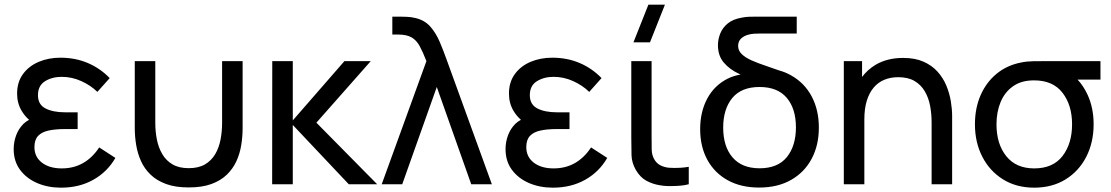

<svg xmlns="http://www.w3.org/2000/svg" viewBox="-20 -808 4871 842"><path d="M247.5 15Q190 15 143 -5.2Q96 -25.5 68 -63.2Q40 -101 40 -154Q40 -185.5 50.8 -214.5Q61.5 -243.5 83 -265Q94 -275.5 107.5 -282.5Q88 -300 75.5 -321Q55 -354.5 55 -397.5Q55 -448 80.8 -483.2Q106.5 -518.5 149.8 -536.8Q193 -555 245 -555Q310 -555 364.8 -531.8Q419.5 -508.5 461 -465.5L407 -405Q378 -433.5 336.8 -452.2Q295.5 -471 250.5 -471Q208.5 -471 177.5 -451.8Q146.5 -432.5 146.5 -390.5Q146.5 -349.5 179.5 -332.5Q212.5 -315.5 265 -315.5H320.5V-242H264.5Q223 -242 193 -235.5Q163 -229 147 -212Q131 -195 131 -163Q131 -120 163.8 -94.8Q196.5 -69.5 251 -69.5Q303.5 -69.5 344.8 -93.2Q386 -117 415 -161.5L486 -115.5Q451 -54.5 389.5 -19.8Q328 15 247.5 15Z M571 -246.5V-540H661V-269.5Q661 -231.5 668 -196Q675 -160.5 691.8 -132Q708.5 -103.5 736.8 -87Q765 -70.5 807.5 -70.5Q850.5 -70.5 878.8 -87Q907 -103.5 923.8 -132Q940.5 -160.5 947.2 -196Q954 -231.5 954 -269.5V-540H1044V-246.5Q1044 -209.5 1038 -172Q1032 -134.5 1016.8 -101.2Q1001.5 -68 974.8 -42Q948 -16 907 -1Q866 14 807.5 14Q749.5 14 708.5 -1Q667.5 -16 640.5 -42Q613.5 -68 598.5 -101.2Q583.5 -134.5 577.2 -172Q571 -209.5 571 -246.5Z M1173.5 0 1174 -540H1264V-280L1490.5 -540H1606L1367.5 -270L1634 0H1509.5L1264 -260V0Z M1654 0 1850 -540Q1834.5 -580 1820.5 -605.8Q1806.5 -631.5 1785 -644Q1763.5 -656.5 1726 -656.5H1700.5V-735H1735Q1744.5 -735 1764.2 -734.2Q1784 -733.5 1801.5 -729Q1841.5 -720 1866.5 -692Q1891.5 -664 1908.5 -624Q1925.5 -584 1941 -540L2137 0H2046.5L1895.5 -426.5L1744 0Z M2404.5 15Q2347 15 2300 -5.2Q2253 -25.5 2225 -63.2Q2197 -101 2197 -154Q2197 -185.5 2207.8 -214.5Q2218.5 -243.5 2240 -265Q2251 -275.5 2264.5 -282.5Q2245 -300 2232.5 -321Q2212 -354.5 2212 -397.5Q2212 -448 2237.8 -483.2Q2263.5 -518.5 2306.8 -536.8Q2350 -555 2402 -555Q2467 -555 2521.8 -531.8Q2576.5 -508.5 2618 -465.5L2564 -405Q2535 -433.5 2493.8 -452.2Q2452.5 -471 2407.5 -471Q2365.5 -471 2334.5 -451.8Q2303.5 -432.5 2303.5 -390.5Q2303.5 -349.5 2336.5 -332.5Q2369.5 -315.5 2422 -315.5H2477.5V-242H2421.5Q2380 -242 2350 -235.5Q2320 -229 2304 -212Q2288 -195 2288 -163Q2288 -120 2320.8 -94.8Q2353.5 -69.5 2408 -69.5Q2460.5 -69.5 2501.8 -93.2Q2543 -117 2572 -161.5L2643 -115.5Q2608 -54.5 2546.5 -19.8Q2485 15 2404.5 15Z M2830.5 -622.5H2758L2823.5 -787.5H2896ZM2874 4.5Q2842 -0.5 2814.5 -15.5Q2787 -30.5 2768 -63.5Q2750.5 -94.5 2749.5 -127Q2748.5 -159.5 2748.5 -204V-540H2837.5V-208Q2837.5 -174 2838 -151.5Q2838.5 -129 2848.5 -110.5Q2859 -92 2875.2 -83.5Q2891.5 -75 2911.5 -72.5Q2924 -71.5 2937.5 -71.5Q2946.5 -71.5 2963 -72.2Q2979.5 -73 3000.5 -76.5V0Q2982 5 2961.5 6.5Q2941 8 2923.5 8Q2918.5 8 2904.8 7.8Q2891 7.5 2874 4.5Z M3309 14.5Q3229.5 14.5 3171.5 -17.5Q3113.5 -49.5 3082 -107.2Q3050.5 -165 3050.5 -241.5Q3050.5 -317.5 3081.5 -375.5Q3112.5 -433.5 3171 -463Q3197 -476 3227.5 -481Q3223.5 -483 3219.5 -485Q3180 -503.5 3154.2 -533.5Q3128.5 -563.5 3128.5 -610Q3128.5 -636 3138.8 -661.5Q3149 -687 3172.2 -705.8Q3195.5 -724.5 3235 -731Q3250 -734 3264.8 -734.5Q3279.5 -735 3296 -735H3474V-661H3316Q3301 -661 3288 -660.2Q3275 -659.5 3264 -656.5Q3243.5 -651.5 3230.2 -639.2Q3217 -627 3217 -606.5Q3217 -586 3232.8 -570.8Q3248.5 -555.5 3276 -543.2Q3303.5 -531 3339.5 -519Q3366.5 -510 3395.5 -499.5Q3425 -491.5 3450 -477Q3508.5 -444 3539.8 -384.8Q3571 -325.5 3571 -248.5Q3571 -171 3539.5 -111.8Q3508 -52.5 3449.2 -19Q3390.5 14.5 3309 14.5ZM3311 -70Q3391 -70 3430.8 -119.2Q3470.5 -168.5 3470.5 -249.5Q3470.5 -331.5 3430.2 -379Q3390 -426.5 3311 -426.5Q3231 -426.5 3191.2 -378Q3151.5 -329.5 3151.5 -248.5Q3151.5 -165.5 3192.5 -117.8Q3233.5 -70 3311 -70Z M4065.5 0V-270.5Q4065.5 -309 4058.8 -344.5Q4052 -380 4035.2 -408.2Q4018.5 -436.5 3990.2 -453Q3962 -469.5 3919 -469.5Q3885.5 -469.5 3858.2 -458.2Q3831 -447 3811.5 -424Q3792 -401 3781.2 -366.2Q3770.5 -331.5 3770.5 -284.5V0H3680.5V-540H3760.5V-470.5Q3785 -503 3820 -524Q3871 -554 3940.5 -554Q3993 -554 4030 -537.5Q4067 -521 4091.5 -493.8Q4116 -466.5 4130 -432.8Q4144 -399 4149.8 -364.2Q4155.5 -329.5 4155.5 -298.5V0Z M4515.5 15Q4437 15 4378.5 -21.5Q4320 -58 4287.8 -120.8Q4255.5 -183.5 4255.5 -263Q4255.5 -333.5 4280.2 -390.2Q4305 -447 4350.5 -484.5Q4396 -522 4458.5 -534Q4481.5 -539 4511.2 -539.5Q4541 -540 4575.5 -540H4806V-459H4705.5Q4731 -432 4749 -393.5Q4776 -335.5 4776 -263Q4776 -183.5 4743.8 -120.5Q4711.5 -57.5 4652.8 -21.2Q4594 15 4515.5 15ZM4515.5 -69.5Q4598 -69.5 4639.8 -124Q4681.5 -178.5 4681.5 -263Q4681.5 -347 4639.5 -401.2Q4597.5 -455.5 4515.5 -455.5Q4514.5 -455.5 4513.5 -455.5Q4459.5 -455.5 4423 -430Q4386.5 -404.5 4368.2 -360.8Q4350 -317 4350 -263Q4350 -176.5 4393 -123Q4436 -69.5 4515.5 -69.5Z"/></svg>

Font: Cns Manrope Med
Style: Regular
Weight: 500
Designer: Mikhail Sharanda
Foundry: Mikhail Sharanda
Version: Version 4.504